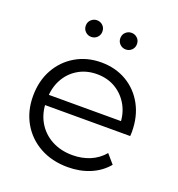

<svg xmlns="http://www.w3.org/2000/svg" viewBox="-131 -823 865 934"><g transform="rotate(20 302.0 -356.0)"><path d="M322.2 4.7Q240.4 4.7 178.2 -29.7Q115.9 -64 81 -124.6Q46.1 -185.3 46.1 -263Q46.1 -341.1 79.3 -401.3Q112.6 -461.5 171.1 -495.8Q229.5 -530.2 303.2 -530.2Q376.9 -530.2 434.5 -496.6Q492.1 -462.9 525 -402.7Q557.9 -342.4 557.9 -262.9Q557.9 -258.5 557.6 -252.7Q557.4 -246.8 556.8 -241.4H100.1V-294.4H519.2L490.8 -273.2Q491.3 -329.9 466.9 -374.2Q442.4 -418.6 400.3 -443.9Q358.1 -469.3 303.2 -469.3Q248.7 -469.3 206.1 -443.9Q163.4 -418.6 139.5 -374Q115.5 -329.3 115.5 -271.5V-259.6Q115.5 -200.5 142 -154.8Q168.4 -109.2 215.6 -83.5Q262.8 -57.9 323.9 -57.9Q372.5 -57.9 413.9 -75.1Q455.3 -92.3 484.6 -127.2L524.7 -80.9Q489.5 -38.9 437.3 -17.1Q385 4.7 322.2 4.7ZM391.9 -629.7Q374.5 -629.7 361.7 -641.9Q348.9 -654.2 348.9 -672.7Q348.9 -691.6 361.7 -703.6Q374.5 -715.7 391.9 -715.7Q409.7 -715.7 422.3 -703.6Q434.9 -691.6 434.9 -672.7Q434.9 -654.2 422.3 -641.9Q409.7 -629.7 391.9 -629.7ZM213.1 -629.7Q195.8 -629.7 183 -641.9Q170.1 -654.2 170.1 -672.7Q170.1 -691.6 183 -703.6Q195.8 -715.7 213.1 -715.7Q230.9 -715.7 243.5 -703.6Q256.1 -691.6 256.1 -672.7Q256.1 -654.2 243.5 -641.9Q230.9 -629.7 213.1 -629.7Z"/></g></svg>

Font: Montserrat Thin
Style: Regular
Weight: 100
Designer: Julieta Ulanovsky
Foundry: Julieta Ulanovsky
Version: Version 9.000